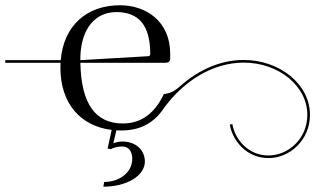

<svg xmlns="http://www.w3.org/2000/svg" viewBox="-195 -489 1200 731"><path d="M111 -250H435C446 -250 453 -255 453 -266V-284C453 -409 360 -469 262 -469C135.1 -469 47.3 -391.5 36.2 -260H-175V-250H35.5C35.2 -243.8 35 -237.4 35 -231C35 -95.3 111.3 -8.7 230.2 5.6L214.6 76.8L227.6 78.8C238.6 71.8 256.6 68.8 271.6 68.8C295.6 68.8 308.6 88.8 308.6 115.8C308.6 166.8 260.6 203.8 201.6 203.8L198.6 221.8C286.6 221.8 356.6 180.8 356.6 125.8C356.6 85.8 325.6 49.8 270.6 49.8C257.6 49.8 245.6 52.8 236.6 56.8L248 7.2C254 7.6 260.1 7.8 266.3 7.8C339.7 7.8 391.7 -21.3 429.1 -77.4C504.5 -181.2 615.5 -250.6 732.7 -250.6C865.3 -250.6 975.1 -162.1 975.1 -51.7C975.1 39.9 901.7 102.9 827.5 102.9C745.8 102.9 698.1 36.4 689.8 -16.4L679.9 -14.9C688.8 41.8 740.2 112.9 827.6 112.9C907.1 112.9 985.1 45.6 985.1 -51.8C985.1 -168.1 870.4 -260.7 732.5 -260.7C645.7 -260.7 562.7 -223.8 494.3 -163.9C467.7 -139.7 453 -134.3 428.8 -130.7C394.6 -58.8 344.3 -18.9 272.5 -18.9C168 -19 114 -94 111 -250ZM111 -260V-275C115 -382 169 -443 248 -443C332 -443 377 -394 377 -284C377 -278 374 -275.3 369 -275Z"/></svg>

Font: FoglihtenNo04
Style: Regular
Weight: 500
Designer: gluk (gluksza@wp.pl)
Foundry: gluk (gluksza@wp.pl)
Version: Version 0.70